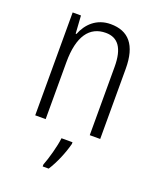

<svg xmlns="http://www.w3.org/2000/svg" viewBox="-142 -693 764 933"><g transform="rotate(20 240.5 -226.5)"><path d="M268 -608C195 -608 149 -562 127 -506H123L117 -598H74V-66H128V-360C128 -495 176 -560 260 -560C323 -560 356 -516 356 -419V-66H410V-429C410 -552 360 -608 268 -608ZM289 4V-5H232C228 36 207 110 193 145V155H224C252 112 277 51 289 4Z"/></g></svg>

Font: Noto Sans Malayalam UI Condensed Light
Style: Regular
Weight: 300
Width: 3
Designer: Jelle Bosma - Monotype Design Team
Foundry: Monotype Imaging Inc.
Version: Version 2.104